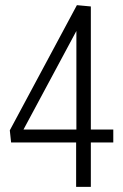

<svg xmlns="http://www.w3.org/2000/svg" viewBox="-20 -724 475 744"><path d="M23 -172 18 -219 278 -704 332 -699V-222H419V-172H332V0H275V-172ZM71 -222H276V-604Z"/></svg>

Font: Georama SemiCondensed Light
Style: Regular
Weight: 300
Width: 4
Designer: Jean-Baptiste Levee
Foundry: Production Type
Version: Version 1.000